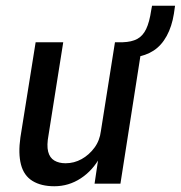

<svg xmlns="http://www.w3.org/2000/svg" viewBox="-20 -639 629 668"><path d="M169 9Q123 9 93 -9.5Q63 -28 53 -66.5Q43 -105 51 -161L104 -492H200L149 -170Q142 -133 147.5 -111.5Q153 -90 169 -80.5Q185 -71 208 -71Q238 -71 264 -85.5Q290 -100 308.5 -125Q327 -150 331 -183L380 -492H476L399 0H309L323 -94H329Q303 -46 261 -18.5Q219 9 169 9ZM449 -440 404 -474 407 -492Q438 -493 457.5 -503.5Q477 -514 488.5 -538Q500 -562 506 -603L509 -619H589L585 -591Q578 -547 560 -514Q542 -481 514.5 -463Q487 -445 449 -440Z"/></svg>

Font: Nunito Sans 10pt Condensed SemiBold
Style: Italic
Weight: 600
Width: 3
Italic angle: -9°
Designer: Vernon Adams
Foundry: Vernon Adams
Version: Version 3.101;gftools[0.9.27]